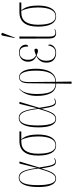

<svg xmlns="http://www.w3.org/2000/svg" viewBox="866 -1711 1085 2857"><g transform="rotate(-90 1408.5 -282.5)"><path d="M178 10Q144 10 115.5 -15.5Q87 -41 70.5 -99.5Q54 -158 54 -257Q54 -394 89 -470Q124 -546 196 -546Q258 -546 288.5 -482.5Q319 -419 338 -275H339L404 -536H434L345 -241Q357 -165 366 -118Q375 -71 384.5 -46.5Q394 -22 406 -13Q418 -4 434 -4Q445 -4 457.5 -8.5Q470 -13 480 -19L484 -11Q472 -4 459 1Q446 6 430 6Q411 6 397 -0.5Q383 -7 372.5 -28Q362 -49 352 -91.5Q342 -134 331 -207H330Q313 -152 294.5 -102Q276 -52 249 -21Q222 10 178 10ZM179 0Q210 0 232 -21.5Q254 -43 270.5 -79.5Q287 -116 301 -161Q315 -206 329 -253Q317 -362 298 -423.5Q279 -485 253.5 -510.5Q228 -536 194 -536Q136 -536 109 -468Q82 -400 82 -266Q82 -143 104 -71.5Q126 0 179 0Z M673 10Q599 10 560.5 -59.5Q522 -129 522 -260Q522 -536 739 -536H883L879 -508H762Q798 -473 816.5 -412Q835 -351 835 -260Q835 -179 817.5 -118.5Q800 -58 764.5 -24Q729 10 673 10ZM672 1Q740 1 773.5 -66.5Q807 -134 807 -259Q807 -342 791 -409Q775 -476 756 -508H731Q638 -508 594 -445Q550 -382 550 -260Q550 1 672 1Z M1066 10Q1032 10 1003.5 -15.5Q975 -41 958.5 -99.5Q942 -158 942 -257Q942 -394 977 -470Q1012 -546 1084 -546Q1146 -546 1176.5 -482.5Q1207 -419 1226 -275H1227L1292 -536H1322L1233 -241Q1245 -165 1254 -118Q1263 -71 1272.5 -46.5Q1282 -22 1294 -13Q1306 -4 1322 -4Q1333 -4 1345.5 -8.5Q1358 -13 1368 -19L1372 -11Q1360 -4 1347 1Q1334 6 1318 6Q1299 6 1285 -0.5Q1271 -7 1260.5 -28Q1250 -49 1240 -91.5Q1230 -134 1219 -207H1218Q1201 -152 1182.5 -102Q1164 -52 1137 -21Q1110 10 1066 10ZM1067 0Q1098 0 1120 -21.5Q1142 -43 1158.5 -79.5Q1175 -116 1189 -161Q1203 -206 1217 -253Q1205 -362 1186 -423.5Q1167 -485 1141.5 -510.5Q1116 -536 1082 -536Q1024 -536 997 -468Q970 -400 970 -266Q970 -143 992 -71.5Q1014 0 1067 0Z M1591 240 1594 11Q1495 10 1452.5 -67Q1410 -144 1410 -273Q1410 -352 1428 -406.5Q1446 -461 1470.5 -493.5Q1495 -526 1516 -540L1520 -536Q1485 -508 1467.5 -464Q1450 -420 1444 -370Q1438 -320 1438 -273Q1438 -188 1452 -126.5Q1466 -65 1500 -32Q1534 1 1594 1L1598 -398Q1599 -480 1625 -511Q1651 -542 1688 -542Q1744 -542 1779 -478.5Q1814 -415 1814 -290Q1814 -208 1795 -140.5Q1776 -73 1733.5 -33Q1691 7 1620 9L1623 240ZM1616 -398 1620 -1Q1671 -2 1703 -25.5Q1735 -49 1753.5 -89.5Q1772 -130 1779 -181.5Q1786 -233 1786 -290Q1786 -409 1760.5 -471Q1735 -533 1688 -533Q1667 -533 1650.5 -521.5Q1634 -510 1625 -481Q1616 -452 1616 -398Z M2047 10Q1985 10 1945 -26Q1905 -62 1905 -135Q1905 -187 1930.5 -224.5Q1956 -262 2001 -282V-285Q1964 -300 1941.5 -330.5Q1919 -361 1919 -407Q1919 -472 1959 -507Q1999 -542 2054 -542Q2113 -542 2142.5 -512Q2172 -482 2172 -440Q2172 -425 2165 -415.5Q2158 -406 2145 -406Q2145 -468 2124.5 -500Q2104 -532 2052 -532Q2015 -532 1992 -515Q1969 -498 1958 -470.5Q1947 -443 1947 -411Q1947 -369 1959 -344.5Q1971 -320 1986.5 -308Q2002 -296 2012 -289Q2039 -300 2062 -306.5Q2085 -313 2099 -313Q2104 -309 2108.5 -303.5Q2113 -298 2113 -288Q2113 -278 2105.5 -269Q2098 -260 2082 -260Q2069 -260 2054 -265Q2039 -270 2013 -280Q1983 -267 1958 -230.5Q1933 -194 1933 -136Q1933 -63 1966.5 -31.5Q2000 0 2051 0Q2104 0 2129 -31.5Q2154 -63 2162 -110Q2175 -104 2175 -83Q2175 -70 2164 -48Q2153 -26 2125 -8Q2097 10 2047 10Z M2345 10Q2304 10 2284 -14.5Q2264 -39 2264 -99L2262 -536H2294L2292 -96Q2292 -72 2295.5 -50Q2299 -28 2312 -14Q2325 0 2353 0Q2362 0 2373 -3.5Q2384 -7 2399 -15L2403 -7Q2391 0 2376 5Q2361 10 2345 10ZM2278 -605 2271 -608 2307 -787Q2311 -805 2322.5 -805Q2334 -805 2347 -796V-788Z M2592 10Q2518 10 2479.5 -59.5Q2441 -129 2441 -260Q2441 -536 2658 -536H2802L2798 -508H2681Q2717 -473 2735.5 -412Q2754 -351 2754 -260Q2754 -179 2736.5 -118.5Q2719 -58 2683.5 -24Q2648 10 2592 10ZM2591 1Q2659 1 2692.5 -66.5Q2726 -134 2726 -259Q2726 -342 2710 -409Q2694 -476 2675 -508H2650Q2557 -508 2513 -445Q2469 -382 2469 -260Q2469 1 2591 1Z"/></g></svg>

Font: Noto Serif Display ExtraCondensed Thin
Style: Regular
Weight: 100
Width: 2
Designer: Monotype Design Team
Foundry: Monotype Imaging Inc.
Version: Version 2.009